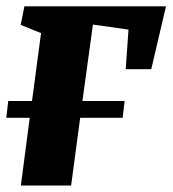

<svg xmlns="http://www.w3.org/2000/svg" viewBox="-20 -574 534 594"><path d="M55.5 -554.5H493.5L448 -360H369L377.5 -482.5L267.5 -498L235 -261.5H365.5L359.5 -209.5H228L200 0H44.5L72 -209.5H-0.5L5.5 -261.5H79L107 -471.5L44 -497Z"/></svg>

Font: Merriweather 20pt Black
Style: Italic
Weight: 900
Italic angle: -7.8°
Version: Version 2.101